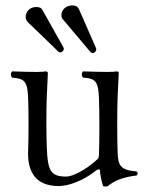

<svg xmlns="http://www.w3.org/2000/svg" viewBox="-20 -678 547 710"><path d="M113 -652C89.6 -652 75 -633.9 75 -616C75 -610 77 -603 82 -597L196 -487C198 -485 200 -484 203 -484C205.6 -484 216 -488.3 216 -498C216 -499 216 -501 215 -502L137 -641C132 -650 125 -652 113 -652ZM249 -658C217.5 -658 207 -635.8 207 -622C207 -617 208 -611 213 -606L315 -485C317 -483 319 -482 322 -482C333.2 -482 336 -492.4 336 -495C336 -496 336 -498 334.7 -501L272 -644C268 -653 260 -658 249 -658ZM197 10C234 10 289 -10 336 -48C341 -52 350 -54 350 -47C350 -25 361 10 361 10C368 13 372 12 379 10C400 -7 427 -22 485 -29C491 -35 491 -38 485 -44C424 -49 416.9 -67 415 -114C413 -164 413 -270 415 -320C416.2 -349 419 -408 419 -408C419 -411 417 -414 412 -414C407 -413 392 -412 378 -412C347 -412 322 -413 287 -414C281 -408 281 -397 287 -391C334 -388 343.5 -376.9 346 -314C348 -264 348 -158 346 -108C345.3 -90 344 -93 331 -81C296 -50 249 -25 225 -25C165.9 -25 156.4 -48.1 153 -133C151 -183 151 -270 153 -320C154.2 -349 157 -408 157 -408C157 -411 154 -414 149 -414C144 -413 130 -412 116 -412C85 -412 60 -413 25 -414C19 -408 19 -397 25 -391C71 -387 81.5 -378 84 -316C86 -266 86 -170 84 -120C81.4 -54.1 103 10 197 10Z"/></svg>

Font: Libertinus Serif Display
Style: Regular
Weight: 400
Designer: Philipp H. Poll
Foundry: Khaled Hosny
Version: Version 6.1